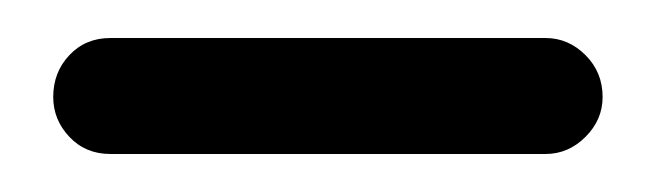

<svg xmlns="http://www.w3.org/2000/svg" viewBox="-20 -685 345 101"><path d="M38 -604Q25 -604 16.5 -613Q8 -622 8 -634Q8 -647 16.5 -656Q25 -665 38 -665H267Q279 -665 288 -656Q297 -647 297 -634Q297 -622 288 -613Q279 -604 267 -604Z"/></svg>

Font: Huninn
Style: Regular
Weight: 400
Designer: justfont
Foundry: justfont
Version: Version 1.003